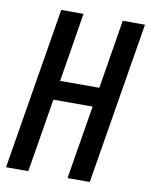

<svg xmlns="http://www.w3.org/2000/svg" viewBox="-83 -796 671 858"><g transform="rotate(10 252.5 -367.5)"><path d="M4 0 125 -735H226L175 -422H353L404 -735H505L384 0H283L338 -334H160L105 0Z"/></g></svg>

Font: Iosevka Semibold Oblique
Style: Regular
Weight: 600
Italic angle: -9°
Monospace: yes
Designer: Belleve Invis
Foundry: Belleve Invis
Version: Version 32.5.0; ttfautohint (v1.8.4)